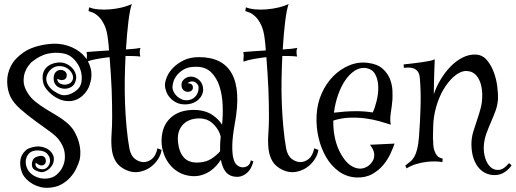

<svg xmlns="http://www.w3.org/2000/svg" viewBox="-20 -836 2557 952"><path d="M375 -43.9Q369.1 -23.4 357.9 0Q346.7 23.4 328.1 43.9Q309.6 64.5 283.7 78.6Q257.8 92.8 224.6 94.7Q201.2 96.7 180.2 91.3Q159.2 85.9 142.1 76.2Q125 66.4 112.3 53.7Q99.6 41 92.8 28.3Q81.1 2.9 80.1 -22.9Q79.1 -48.8 89.8 -68.4Q105.5 -93.8 123.5 -100.6Q141.6 -107.4 158.2 -109.4Q173.8 -111.3 190.4 -107.4Q207 -103.5 219.7 -94.7Q232.4 -85.9 240.2 -72.8Q248 -59.6 247.1 -43Q246.1 -29.3 239.7 -18.1Q233.4 -6.8 223.6 1.5Q213.9 9.8 203.1 14.2Q192.4 18.6 183.6 17.6Q169.9 15.6 155.3 8.3Q140.6 1 138.7 -13.7Q136.7 -28.3 142.1 -40.5Q147.5 -52.7 159.2 -57.6Q176.8 -64.5 187 -63Q197.3 -61.5 201.7 -55.7Q206.1 -49.8 207 -43Q208 -36.1 207 -32.2Q204.1 -22.5 197.3 -18.6Q191.4 -14.6 181.6 -16.1Q171.9 -17.6 157.2 -29.3Q154.3 -18.6 158.2 -11.7Q162.1 -4.9 168 -2Q174.8 2 185.5 2.9Q206.1 4.9 217.8 -10.3Q229.5 -25.4 228 -43.9Q226.6 -62.5 210 -77.1Q193.4 -91.8 158.2 -89.8Q136.7 -87.9 125 -76.2Q113.3 -64.5 109.4 -48.3Q105.5 -32.2 109.9 -14.6Q114.3 2.9 125 15.6Q136.7 29.3 151.4 37.1Q166 44.9 181.6 47.9Q197.3 50.8 212.9 49.3Q228.5 47.9 242.2 42Q257.8 35.2 273.4 17.6Q289.1 0 296.9 -24.9Q304.7 -49.8 300.3 -80.6Q295.9 -111.3 271.5 -143.6Q258.8 -161.1 225.6 -185.1Q192.4 -209 154.3 -236.8Q116.2 -264.6 81.5 -294.9Q46.9 -325.2 31.2 -357.4Q16.6 -388.7 15.6 -429.7Q14.6 -470.7 34.2 -508.8Q53.7 -546.9 98.1 -577.1Q142.6 -607.4 217.8 -617.2Q271.5 -624 315.9 -609.4Q360.4 -594.7 389.6 -566.4Q418.9 -538.1 429.2 -498.5Q439.5 -459 424.8 -416Q420.9 -402.3 411.6 -387.7Q402.3 -373 388.2 -360.4Q374 -347.7 354.5 -340.3Q335 -333 311.5 -335Q293.9 -335.9 274.4 -344.2Q254.9 -352.5 238.3 -365.7Q221.7 -378.9 209 -395.5Q196.3 -412.1 193.4 -430.7Q185.5 -471.7 206.5 -497.1Q227.5 -522.5 271.5 -526.4Q291 -527.3 307.6 -520Q324.2 -512.7 335.9 -501Q347.7 -489.3 353.5 -474.1Q359.4 -459 357.4 -446.3Q351.6 -402.3 308.6 -396.5Q293 -394.5 274.9 -401.4Q256.8 -408.2 249 -427.7Q244.1 -441.4 247.1 -459.5Q250 -477.5 266.6 -486.3Q274.4 -490.2 283.7 -489.3Q293 -488.3 299.8 -483.9Q306.6 -479.5 309.6 -471.7Q312.5 -463.9 309.6 -453.1Q306.6 -446.3 300.8 -442.4Q295.9 -439.5 287.1 -439Q278.3 -438.5 263.7 -445.3Q264.6 -432.6 271 -426.8Q277.3 -420.9 285.2 -418.9Q293.9 -416 303.7 -416Q321.3 -418 330.6 -426.3Q339.8 -434.6 341.8 -445.8Q343.8 -457 337.9 -469.7Q332 -482.4 318.4 -494.1Q298.8 -508.8 272.5 -508.3Q246.1 -507.8 226.6 -486.3Q201.2 -455.1 213.4 -424.8Q225.6 -394.5 262.7 -375Q268.6 -372.1 276.9 -368.2Q285.2 -364.3 296.4 -363.8Q307.6 -363.3 321.3 -367.2Q335 -371.1 352.5 -382.8Q378.9 -400.4 383.8 -429.7Q388.7 -459 379.4 -488.3Q370.1 -517.6 348.1 -541Q326.2 -564.5 297.9 -570.3Q266.6 -576.2 241.7 -573.7Q216.8 -571.3 197.3 -564Q177.7 -556.6 162.1 -546.4Q146.5 -536.1 134.8 -526.4Q129.9 -521.5 120.1 -508.8Q110.4 -496.1 103.5 -477.1Q96.7 -458 97.2 -433.1Q97.7 -408.2 114.3 -379.9Q129.9 -352.5 154.8 -332.5Q179.7 -312.5 207.5 -295.4Q235.4 -278.3 262.7 -262.2Q290 -246.1 311.5 -227.5Q335 -208 349.1 -183.1Q363.3 -158.2 370.6 -132.3Q377.9 -106.4 378.4 -83Q378.9 -59.6 375 -43.9Z M691.4 -32.2Q713.9 -32.2 733.4 -47.9Q752.9 -63.5 760.7 -100.6L781.2 -92.8Q778.3 -69.3 762.7 -45.4Q747.1 -21.5 722.7 -4.9Q698.2 11.7 667.5 16.6Q636.7 21.5 604.5 6.8Q569.3 -9.8 553.7 -36.1Q538.1 -62.5 534.2 -97.2Q530.3 -131.8 533.2 -172.4Q536.1 -212.9 536.1 -256.8Q536.1 -282.2 535.6 -316.9Q535.2 -351.6 533.7 -390.6Q532.2 -429.7 529.3 -471.2Q526.4 -512.7 523.4 -552.7Q490.2 -548.8 460.4 -543.5Q430.7 -538.1 410.2 -530.3Q409.2 -539.1 409.7 -543.9Q410.2 -548.8 410.6 -553.2Q411.1 -557.6 411.1 -563Q411.1 -568.4 409.2 -578.1Q432.6 -580.1 461.4 -582Q490.2 -584 520.5 -585.9Q519.5 -599.6 518.6 -612.8Q517.6 -626 515.6 -638.7Q510.7 -684.6 497.6 -711.9Q484.4 -739.3 468.8 -753.9Q453.1 -768.6 439.5 -773.9Q425.8 -779.3 418.9 -781.2L421.9 -799.8Q440.4 -792 467.8 -789.6Q495.1 -787.1 524.9 -789.6Q554.7 -792 583.5 -798.8Q612.3 -805.7 633.8 -816.4Q624 -789.1 616.7 -729.5Q609.4 -669.9 604.5 -590.8Q655.3 -593.8 677.7 -598.6Q672.9 -592.8 672.9 -579.6Q672.9 -566.4 675.8 -555.7Q659.2 -557.6 640.6 -558.1Q622.1 -558.6 602.5 -558.6Q599.6 -502 598.6 -440.4Q597.7 -378.9 600.1 -318.8Q602.5 -258.8 607.9 -201.7Q613.3 -144.5 622.1 -96.7Q629.9 -62.5 649.4 -47.9Q668.9 -33.2 691.4 -32.2Z M1236.3 -36.1Q1233.4 -23.4 1226.6 -8.3Q1219.7 6.8 1207 19Q1194.3 31.2 1176.3 37.6Q1158.2 43.9 1133.8 38.1Q1109.4 32.2 1095.2 10.7Q1081.1 -10.7 1075.2 -43.9Q1066.4 -30.3 1053.2 -15.1Q1040 0 1022 12.2Q1003.9 24.4 981 31.7Q958 39.1 930.7 37.1Q893.6 34.2 864.7 17.1Q835.9 0 816.4 -26.9Q796.9 -53.7 787.6 -87.9Q778.3 -122.1 782.2 -159.2Q786.1 -196.3 802.2 -222.7Q818.4 -249 842.8 -265.1Q867.2 -281.2 898.4 -287.1Q929.7 -293 962.9 -290Q1006.8 -285.2 1036.1 -264.2Q1065.4 -243.2 1081.1 -217.8Q1085.9 -262.7 1084 -314Q1082 -365.2 1068.4 -407.7Q1054.7 -450.2 1026.4 -478Q998 -505.9 949.2 -504.9Q915 -504.9 893.1 -492.7Q871.1 -480.5 857.9 -463.9Q844.7 -447.3 839.8 -430.2Q835 -413.1 835 -403.3Q835 -393.6 840.8 -381.3Q846.7 -369.1 857.4 -358.9Q868.2 -348.6 882.8 -342.8Q897.5 -336.9 916 -339.8Q928.7 -341.8 938.5 -348.6Q948.2 -355.5 954.1 -364.3Q960 -373 962.4 -382.8Q964.8 -392.6 964.8 -401.4Q964.8 -411.1 959 -418.5Q953.1 -425.8 945.3 -429.7Q937.5 -433.6 927.7 -432.1Q918 -430.7 910.2 -422.9Q918.9 -423.8 927.7 -419.4Q936.5 -415 936.5 -401.4Q936.5 -390.6 927.7 -385.3Q918.9 -379.9 908.2 -380.9Q897.5 -381.8 888.7 -390.1Q879.9 -398.4 879.9 -416Q879.9 -432.6 894 -444.3Q908.2 -456.1 926.8 -456.1Q949.2 -456.1 968.3 -438.5Q987.3 -420.9 987.3 -389.6Q987.3 -378.9 981.9 -366.7Q976.6 -354.5 965.8 -343.8Q955.1 -333 937.5 -325.7Q919.9 -318.4 896.5 -318.4Q873 -318.4 854.5 -327.6Q835.9 -336.9 823.2 -351.1Q810.5 -365.2 804.2 -382.3Q797.9 -399.4 797.9 -415Q797.9 -430.7 807.6 -454.6Q817.4 -478.5 838.4 -500Q859.4 -521.5 891.1 -537.1Q922.9 -552.7 966.8 -552.7Q1085 -552.7 1129.9 -470.2Q1174.8 -387.7 1144.5 -224.6Q1132.8 -159.2 1131.8 -118.2Q1130.9 -77.1 1136.7 -52.7Q1142.6 -28.3 1153.8 -18.6Q1165 -8.8 1177.7 -6.8Q1188.5 -4.9 1198.2 -8.8Q1206.1 -10.7 1213.4 -18.1Q1220.7 -25.4 1223.6 -41ZM1071.3 -85.9Q1070.3 -121.1 1074.2 -160.2Q1066.4 -190.4 1042.5 -216.3Q1018.6 -242.2 988.3 -247.1Q965.8 -251 941.9 -246.6Q918 -242.2 899.4 -229Q880.9 -215.8 870.1 -192.4Q859.4 -168.9 862.3 -134.8Q867.2 -82 892.1 -54.7Q917 -27.3 965.8 -30.3Q1002.9 -32.2 1028.8 -49.3Q1054.7 -66.4 1071.3 -85.9Z M1468.8 -32.2Q1491.2 -32.2 1510.7 -47.9Q1530.3 -63.5 1538.1 -100.6L1558.6 -92.8Q1555.7 -69.3 1540 -45.4Q1524.4 -21.5 1500 -4.9Q1475.6 11.7 1444.8 16.6Q1414.1 21.5 1381.8 6.8Q1346.7 -9.8 1331.1 -36.1Q1315.4 -62.5 1311.5 -97.2Q1307.6 -131.8 1310.5 -172.4Q1313.5 -212.9 1313.5 -256.8Q1313.5 -282.2 1313 -316.9Q1312.5 -351.6 1311 -390.6Q1309.6 -429.7 1306.6 -471.2Q1303.7 -512.7 1300.8 -552.7Q1267.6 -548.8 1237.8 -543.5Q1208 -538.1 1187.5 -530.3Q1186.5 -539.1 1187 -543.9Q1187.5 -548.8 1188 -553.2Q1188.5 -557.6 1188.5 -563Q1188.5 -568.4 1186.5 -578.1Q1210 -580.1 1238.8 -582Q1267.6 -584 1297.9 -585.9Q1296.9 -599.6 1295.9 -612.8Q1294.9 -626 1293 -638.7Q1288.1 -684.6 1274.9 -711.9Q1261.7 -739.3 1246.1 -753.9Q1230.5 -768.6 1216.8 -773.9Q1203.1 -779.3 1196.3 -781.2L1199.2 -799.8Q1217.8 -792 1245.1 -789.6Q1272.5 -787.1 1302.2 -789.6Q1332 -792 1360.8 -798.8Q1389.6 -805.7 1411.1 -816.4Q1401.4 -789.1 1394 -729.5Q1386.7 -669.9 1381.8 -590.8Q1432.6 -593.8 1455.1 -598.6Q1450.2 -592.8 1450.2 -579.6Q1450.2 -566.4 1453.1 -555.7Q1436.5 -557.6 1418 -558.1Q1399.4 -558.6 1379.9 -558.6Q1377 -502 1376 -440.4Q1375 -378.9 1377.4 -318.8Q1379.9 -258.8 1385.3 -201.7Q1390.6 -144.5 1399.4 -96.7Q1407.2 -62.5 1426.8 -47.9Q1446.3 -33.2 1468.8 -32.2Z M1549.8 -264.6Q1552.7 -322.3 1574.7 -372.1Q1596.7 -421.9 1631.8 -457.5Q1667 -493.2 1711.4 -511.7Q1755.9 -530.3 1803.7 -524.4Q1851.6 -518.6 1877.4 -495.1Q1903.3 -471.7 1914.1 -442.9Q1924.8 -414.1 1925.8 -385.7Q1926.8 -357.4 1925.8 -341.8Q1924.8 -327.1 1922.4 -309.6Q1919.9 -292 1917.5 -274.9Q1915 -257.8 1915 -242.7Q1915 -227.5 1918 -217.8Q1893.6 -225.6 1861.3 -234.9Q1829.1 -244.1 1791.5 -249Q1753.9 -253.9 1713.4 -252.4Q1672.9 -251 1632.8 -238.3Q1631.8 -201.2 1638.2 -164.6Q1644.5 -127.9 1659.2 -94.7Q1671.9 -66.4 1688.5 -44.9Q1705.1 -23.4 1724.1 -12.2Q1743.2 -1 1763.2 0Q1783.2 1 1803.7 -11.7Q1820.3 -23.4 1829.1 -40Q1836.9 -53.7 1835.4 -73.2Q1834 -92.8 1814.5 -118.2L1936.5 -124Q1929.7 -104.5 1916.5 -75.2Q1903.3 -45.9 1880.9 -18.6Q1858.4 8.8 1825.2 27.3Q1792 45.9 1745.1 43.9Q1698.2 41 1660.6 14.2Q1623 -12.7 1597.7 -55.7Q1572.3 -98.6 1559.6 -152.8Q1546.9 -207 1549.8 -264.6ZM1792 -499Q1764.6 -502 1738.8 -485.4Q1712.9 -468.8 1691.9 -438Q1670.9 -407.2 1656.2 -365.2Q1641.6 -323.2 1635.7 -277.3Q1691.4 -284.2 1739.3 -284.7Q1787.1 -285.2 1828.1 -278.3Q1838.9 -300.8 1847.7 -336.4Q1856.4 -372.1 1855.5 -406.7Q1854.5 -441.4 1840.3 -467.8Q1826.2 -494.1 1792 -499Z M2130.9 -368.2Q2142.6 -404.3 2164.1 -440.4Q2185.5 -476.6 2213.4 -505.4Q2241.2 -534.2 2273.9 -550.8Q2306.6 -567.4 2341.8 -565.4Q2374 -562.5 2395 -537.1Q2416 -511.7 2428.7 -477.1Q2441.4 -442.4 2445.8 -405.8Q2450.2 -369.1 2449.2 -344.7Q2447.3 -314.5 2437 -286.6Q2426.8 -258.8 2414.6 -231Q2402.3 -203.1 2391.6 -173.8Q2380.9 -144.5 2378.9 -112.3Q2377 -80.1 2386.2 -51.3Q2395.5 -22.5 2413.1 -6.8Q2430.7 8.8 2454.6 6.3Q2478.5 3.9 2503.9 -27.3L2516.6 -16.6Q2506.8 0 2484.4 16.1Q2461.9 32.2 2431.6 32.2Q2411.1 32.2 2391.1 23.9Q2371.1 15.6 2355 -2.4Q2338.9 -20.5 2328.6 -48.8Q2318.4 -77.1 2317.4 -118.2Q2317.4 -152.3 2326.2 -181.6Q2335 -210.9 2345.2 -240.2Q2355.5 -269.5 2363.8 -301.3Q2372.1 -333 2371.1 -372.1Q2369.1 -408.2 2359.9 -431.2Q2350.6 -454.1 2337.4 -466.3Q2324.2 -478.5 2309.1 -481.9Q2293.9 -485.4 2281.2 -483.4Q2254.9 -478.5 2227.5 -453.6Q2200.2 -428.7 2178.2 -391.1Q2156.2 -353.5 2142.6 -305.7Q2128.9 -257.8 2127.9 -208V-210Q2127.9 -185.5 2127 -167Q2126 -148.4 2127.9 -135.7Q2127.9 -107.4 2133.3 -91.3Q2138.7 -75.2 2145.5 -66.4Q2152.3 -57.6 2160.6 -54.2Q2168.9 -50.8 2174.8 -49.8L2173.8 -32.2Q2160.2 -35.2 2139.2 -35.6Q2118.2 -36.1 2093.8 -33.2Q2069.3 -30.3 2043.5 -22.5Q2017.6 -14.6 1996.1 -1L1989.3 -14.6Q2003.9 -26.4 2015.1 -35.6Q2026.4 -44.9 2034.7 -59.6Q2043 -74.2 2048.8 -97.7Q2054.7 -121.1 2057.6 -159.2Q2063.5 -236.3 2065.4 -311Q2067.4 -385.7 2061.5 -450.2Q2059.6 -470.7 2051.3 -481.4Q2043 -492.2 2031.2 -496.6Q2019.5 -501 2006.8 -501Q1994.1 -501 1982.4 -500L1981.4 -516.6Q2002.9 -518.6 2025.9 -521.5Q2048.8 -524.4 2070.3 -527.3Q2091.8 -530.3 2108.9 -533.7Q2126 -537.1 2135.7 -542Q2133.8 -510.7 2133.3 -480Q2132.8 -449.2 2131.8 -423.8Q2130.9 -394.5 2130.9 -368.2Z"/></svg>

Font: Mystery Quest
Style: Regular
Weight: 400
Designer: Squid
Foundry: Font Diner, Inc DBA Sideshow
Version: Version 1.000